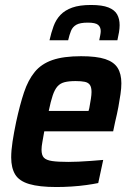

<svg xmlns="http://www.w3.org/2000/svg" viewBox="-20 -744 531 772"><path d="M207 8Q138 8 97.5 -4Q57 -16 41 -42.5Q25 -69 25 -111Q25 -139 30.5 -175Q36 -211 45 -254Q60 -323 76.5 -372.5Q93 -422 119.5 -454.5Q146 -487 190.5 -502.5Q235 -518 306 -518Q368 -518 403 -506.5Q438 -495 453 -471Q468 -447 468 -409Q468 -390 464.5 -365.5Q461 -341 456 -314Q451 -287 443 -254L435 -216H158Q154 -192 150.5 -173.5Q147 -155 147 -142Q147 -120 156.5 -110Q166 -100 189.5 -96.5Q213 -93 255 -93Q272 -93 296 -94Q320 -95 345.5 -97Q371 -99 395 -101L375 -8Q356 -4 327.5 0Q299 4 267.5 6Q236 8 207 8ZM176 -298H336L339 -309Q343 -331 345.5 -347Q348 -363 348 -374Q348 -393 341.5 -402.5Q335 -412 321 -415Q307 -418 284 -418Q257 -418 239.5 -413.5Q222 -409 211 -396.5Q200 -384 192 -360.5Q184 -337 176 -298ZM179 -582Q186 -613 195.5 -639Q205 -665 223 -684Q241 -703 270.5 -713.5Q300 -724 346 -724Q391 -724 416 -714Q441 -704 451 -686Q461 -668 461 -643Q461 -630 458.5 -614.5Q456 -599 452 -582H379Q381 -592 383 -602Q385 -612 385 -619Q385 -635 374.5 -644Q364 -653 333 -653Q302 -653 287 -644.5Q272 -636 265.5 -620Q259 -604 254 -582Z"/></svg>

Font: Saira SemiCondensed SemiBold
Style: Italic
Weight: 600
Width: 4
Italic angle: -12°
Designer: Hector Gatti with collaboration of the Omnibus-Type team
Foundry: Omnibus-Type
Version: Version 1.101